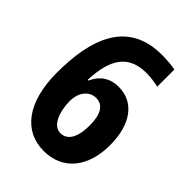

<svg xmlns="http://www.w3.org/2000/svg" viewBox="-214 -821 928 928"><g transform="rotate(45 250.0 -356.5)"><path d="M36 -303C36 -100 124 10 258 10C390 10 466 -88 466 -237C466 -377 403 -466 296 -466C235 -466 194 -435 171 -384H166C172 -531 221 -608 344 -608C373 -608 401 -604 427 -598V-715C399 -721 364 -723 334 -723C97 -723 36 -528 36 -303ZM255 -108C202 -108 177 -181 177 -252C177 -304 207 -351 257 -351C305 -351 329 -310 329 -235C329 -149 300 -108 255 -108Z"/></g></svg>

Font: Noto Sans Myanmar Condensed
Style: Bold
Weight: 700
Width: 3
Designer: Monotype Design Team
Foundry: Monotype Imaging Inc.
Version: Version 2.107